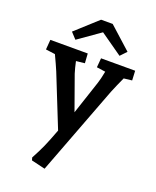

<svg xmlns="http://www.w3.org/2000/svg" viewBox="-171 -810 935 1153"><g transform="rotate(20 296.0 -233.5)"><path d="M170 224 165 207Q193 155 210.5 116Q228 77 256 2L124 -328Q108 -366 81 -423L21 -431L26 -494H265L269 -433L214 -427Q223 -385 233 -353L311 -135L382 -349Q391 -375 401 -427L345 -435L350 -494H568L571 -433L519 -427Q494 -373 474 -324L258 245ZM308 -645 167 -546 131 -585 271 -712H345L486 -585L449 -546Z"/></g></svg>

Font: Andada Pro
Style: Bold
Weight: 700
Designer: Carolina Giovagnoli
Foundry: Huerta Tipografica
Version: Version 3.005; ttfautohint (v1.8.4)